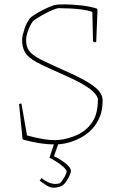

<svg xmlns="http://www.w3.org/2000/svg" viewBox="-20 -667 549 896"><path d="M238 7Q201 7 163.5 1Q126 -5 89 -15L85 -19L70 -172L69 -182L80 -184L106 -35Q116 -32 137.5 -27Q159 -22 185.5 -17.5Q212 -13 235 -13Q275 -13 321 -29.5Q367 -46 394 -76Q418 -102 427.5 -132.5Q437 -163 437 -207Q428 -231 400.5 -251.5Q373 -272 335.5 -290.5Q298 -309 259 -326Q187 -357 149 -378Q111 -399 97 -422.5Q83 -446 83 -483Q84 -501 94 -531.5Q104 -562 120 -582Q125 -588 140.5 -598Q156 -608 175.5 -618Q195 -628 212.5 -635.5Q230 -643 239 -644Q253 -647 287 -646.5Q321 -646 361 -641.5Q401 -637 432 -627L435 -621L429 -471L419 -470L414 -474L411 -611Q394 -618 366 -622Q338 -626 308 -627.5Q278 -629 254 -629Q247 -629 229.5 -622Q212 -615 192 -604.5Q172 -594 155.5 -583.5Q139 -573 133 -567Q120 -549 111 -524Q102 -499 102 -482Q101 -449 117 -428.5Q133 -408 172 -388.5Q211 -369 278 -339Q356 -305 394.5 -280.5Q433 -256 446 -237Q459 -218 459 -199Q459 -153 445 -120Q431 -87 409 -64Q379 -32 332 -12.5Q285 7 238 7ZM230 209Q214 209 196 197.5Q178 186 165 176L174 164Q193 180 215 187.5Q237 195 260 188Q271 177 281 159Q291 141 291 133Q291 125 270 107Q249 89 211 69L236 -7H256L232 62Q260 75 285.5 95Q311 115 311 131Q311 141 302 158Q293 175 287 183Q275 199 260 204Q245 209 230 209Z"/></svg>

Font: Labrada Thin
Style: Regular
Weight: 100
Designer: Mercedes Jáuregui
Foundry: Omnibus-Type Team
Version: Version 1.000; ttfautohint (v1.8.4.7-5d5b)